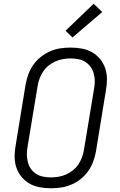

<svg xmlns="http://www.w3.org/2000/svg" viewBox="-20 -997 640 1025"><path d="M252 8Q221 8 191.5 2.5Q162 -3 137.5 -17Q113 -31 94.5 -53.5Q76 -76 67 -103.5Q58 -131 58 -161.5Q58 -192 64 -223L117 -548Q122 -575 132 -602Q142 -629 159 -652.5Q176 -676 199 -694Q222 -712 248.5 -723.5Q275 -735 302.5 -739Q330 -743 357 -743Q388 -743 417.5 -737.5Q447 -732 471.5 -718Q496 -704 514.5 -681.5Q533 -659 542 -631.5Q551 -604 551 -573.5Q551 -543 545 -512L492 -187Q487 -160 477 -133Q467 -106 450 -82.5Q433 -59 410.5 -41Q388 -23 361 -11.5Q334 0 306.5 4Q279 8 252 8ZM252 -50Q272 -50 292.5 -53.5Q313 -57 332.5 -65.5Q352 -74 369 -87.5Q386 -101 398 -119Q410 -137 417.5 -156.5Q425 -176 428 -196L482 -522Q486 -543 486 -564Q486 -585 480.5 -604.5Q475 -624 463.5 -640Q452 -656 435.5 -666.5Q419 -677 398.5 -681Q378 -685 357 -685Q337 -685 316.5 -681.5Q296 -678 276.5 -669.5Q257 -661 240 -647.5Q223 -634 211 -616Q199 -598 191.5 -578.5Q184 -559 181 -539L127 -213Q123 -192 123.5 -171Q124 -150 129 -130.5Q134 -111 145.5 -95Q157 -79 173.5 -68.5Q190 -58 210.5 -54Q231 -50 252 -50ZM367 -797 330 -833 480 -977 526 -933Z"/></svg>

Font: Iosevka Light Extended
Style: Italic
Weight: 300
Width: 7
Italic angle: -9°
Monospace: yes
Designer: Belleve Invis
Foundry: Belleve Invis
Version: Version 32.5.0; ttfautohint (v1.8.4)